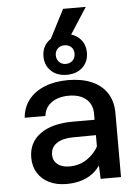

<svg xmlns="http://www.w3.org/2000/svg" viewBox="-63 -1010 776 1070"><g transform="rotate(-5 325.0 -475.0)"><path d="M457 0 452 -117V-365Q452 -417 417 -447Q382 -477 320 -477Q261 -477 223.5 -450Q186 -423 181 -376H65Q70 -435 103.5 -477Q137 -519 193.5 -541.5Q250 -564 324 -564Q400 -564 455.5 -540Q511 -516 541 -470Q571 -424 571 -358V0ZM265 12Q211 12 169.5 -8Q128 -28 105 -65Q82 -102 82 -151Q82 -236 148 -283.5Q214 -331 331 -331H466V-245L327 -244Q267 -244 233 -221.5Q199 -199 199 -157Q199 -124 223.5 -104Q248 -84 291 -84Q346 -84 389.5 -113.5Q433 -143 460 -195L473 -111Q447 -50 394 -19Q341 12 265 12ZM320 -594Q266 -594 232.5 -625.5Q199 -657 199 -707Q199 -758 233 -789.5Q267 -821 320 -821Q375 -821 408.5 -789.5Q442 -758 442 -707Q442 -657 408.5 -625.5Q375 -594 320 -594ZM320 -655Q344 -655 358.5 -670Q373 -685 373 -708Q373 -731 358.5 -745Q344 -759 320 -759Q297 -759 282.5 -744.5Q268 -730 268 -708Q268 -685 282.5 -670Q297 -655 320 -655ZM244 -793 331 -962H458L349 -793Z"/></g></svg>

Font: Azeret Mono Medium
Style: Regular
Weight: 500
Designer: Martin Vácha
Foundry: Displaay
Version: Version 1.002